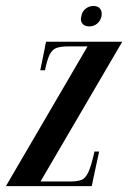

<svg xmlns="http://www.w3.org/2000/svg" viewBox="-86 -638 448 658"><path d="M192.8 -583Q195.5 -598.2 207.1 -607.9Q218.8 -617.5 234.8 -617.5Q250 -617.5 257.2 -607.9Q264.5 -598.2 262 -583Q258.8 -567 247.2 -557.2Q235.8 -547.5 219.8 -547.5Q203.8 -547.5 196.1 -557.2Q188.5 -567 192.8 -583ZM228.2 0H-65.8L214 -479H68.2L72 -495H333L52.8 -16H232ZM151.5 -495 147.8 -479Q122.5 -479 107.9 -473.8Q93.2 -468.5 84.4 -451.2Q75.5 -434 68.2 -397.2H52L72 -495ZM151.5 0 153.8 -16Q178.8 -16 193 -21.4Q207.2 -26.8 217.2 -48.8Q227.2 -70.8 237.8 -118.8H253.8L228.2 0Z"/></svg>

Font: Emberly Black
Style: Italic
Weight: 900
Italic angle: -12°
Designer: Rajesh Rajput
Foundry: Rajesh Rajput
Version: Version 1.000